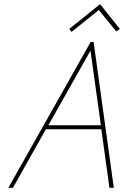

<svg xmlns="http://www.w3.org/2000/svg" viewBox="-20 -901 595 921"><path d="M555 -762 460 -881 312 -762 323 -748 454 -853 538 -750ZM526 0 429 -700H415L20 0H42L200 -281H466L505 0ZM212 -300 414 -658 464 -300Z"/></svg>

Font: Advent Pro Thin
Style: Italic
Weight: 250
Italic angle: -12°
Version: Version 3.000